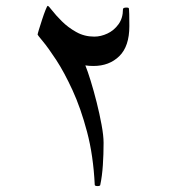

<svg xmlns="http://www.w3.org/2000/svg" viewBox="-20 -542 607 658"><path d="M423.3 -452.6Q423.3 -383.3 388.9 -349.6Q354.5 -315.9 300.3 -315.9Q284.7 -315.9 272.5 -317.9Q280.3 -298.8 290.8 -264.9Q301.3 -231 311.3 -191.2Q321.3 -151.4 328.1 -114.3Q335 -77.1 335 -52.2Q335 -13.2 332.5 23.9Q330.1 61 323.7 91.3Q323.7 95.7 314.5 95.7Q304.7 95.7 304.7 91.3Q299.8 -9.3 278.3 -90.3Q256.8 -171.4 228.5 -232.9Q200.2 -294.4 172.9 -336.2Q145.5 -377.9 127.2 -399.9Q108.9 -421.9 108.9 -423.3Q108.9 -425.8 113.5 -440.9Q118.2 -456.1 124.3 -474.9Q130.4 -493.7 136 -507.8Q141.6 -522 143.6 -522Q146.5 -522 158.7 -506.1Q170.9 -490.2 191.9 -469.2Q212.9 -448.2 241 -432.4Q269 -416.5 303.2 -416.5Q325.7 -416.5 348.4 -427.2Q371.1 -438 386.2 -459Q401.4 -480 401.4 -510.3Q401.4 -516.1 413.6 -516.1Q419.9 -516.1 421.4 -514.2Q422.4 -512.2 422.9 -493.2Q423.3 -474.1 423.3 -452.6Z"/></svg>

Font: Scheherazade New Rohingya
Style: Regular
Weight: 400
Designer: SIL International
Foundry: SIL International
Version: Version 3.000 ; LngRng